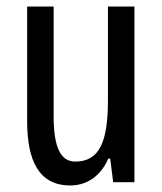

<svg xmlns="http://www.w3.org/2000/svg" viewBox="-20 -557 496 587"><path d="M391 -537H310V-251C310 -123 284 -63 210 -63C165 -63 144 -107 144 -202V-537H63V-187C63 -67 98 10 195 10C246 10 288 -19 311 -72H317L326 0H391Z"/></svg>

Font: Noto Sans Gurmukhi UI ExtraCondensed
Style: Regular
Weight: 400
Width: 2
Designer: Jelle Bosma - Monotype Design Team
Foundry: Monotype Imaging Inc.
Version: Version 2.004